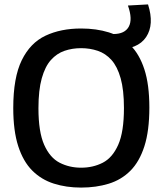

<svg xmlns="http://www.w3.org/2000/svg" viewBox="-20 -839 735 869"><path d="M347 10Q280 10 223.5 -8Q167 -26 126 -67Q85 -108 62.5 -177.5Q40 -247 40 -350Q40 -488 78.5 -566.5Q117 -645 186 -677.5Q255 -710 347 -710Q416 -710 472.5 -692.5Q529 -675 570 -634.5Q611 -594 633.5 -525Q656 -456 656 -352Q656 -247 633.5 -177Q611 -107 570 -66Q529 -25 472 -7.5Q415 10 347 10ZM347 -80Q401 -80 445 -102.5Q489 -125 515 -183.5Q541 -242 541 -350Q541 -432 526 -485Q511 -538 484.5 -567.5Q458 -597 422.5 -609Q387 -621 347 -621Q307 -621 272 -609Q237 -597 210.5 -567.5Q184 -538 169 -484.5Q154 -431 154 -349Q154 -242 180 -183.5Q206 -125 250 -102.5Q294 -80 347 -80ZM485 -615V-685H493Q545 -685 563 -718.5Q581 -752 559 -814L650 -819Q679 -728 641.5 -671.5Q604 -615 504 -615Z"/></svg>

Font: Georama Medium
Style: Regular
Weight: 500
Designer: Jean-Baptiste Levee
Foundry: Production Type
Version: Version 1.000